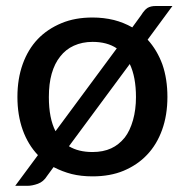

<svg xmlns="http://www.w3.org/2000/svg" viewBox="-20 -576 610 635"><path d="M409.2 -364.3 208 -92.3Q239.3 -73.2 286.1 -73.2Q321.3 -73.2 347.7 -85.4Q372.6 -96.7 392.6 -121.1Q409.7 -143.1 419.9 -178.7Q429.7 -213.4 429.7 -254.9Q429.7 -321.3 409.2 -364.3ZM163.6 -142.1 366.2 -416Q334.5 -437.5 286.1 -437.5Q252 -437.5 224.1 -424.8Q197.3 -412.6 179.2 -389.2Q160.6 -366.2 150.9 -332Q141.6 -299.3 141.6 -254.9Q141.6 -184.6 163.6 -142.1ZM550.3 -556.2 468.3 -444.8Q499.5 -410.6 517.1 -362.8Q533.7 -314.9 533.7 -255.4Q533.7 -195.3 516.1 -146.5Q498.5 -97.7 466.3 -64Q435.1 -30.8 388.7 -11.2Q344.2 7.3 286.1 7.3Q248 7.3 216.8 -0.5Q186.5 -8.3 157.2 -23.4L135.7 5.9Q124 24.9 105.5 31.7Q86.4 38.6 70.3 38.6H30.3L105.5 -63Q72.8 -97.2 55.2 -146Q37.6 -195.3 37.6 -255.4Q37.6 -315.4 55.2 -364.3Q72.8 -413.1 105 -446.8Q136.7 -480 183.6 -499.5Q228 -518.1 286.1 -518.1Q322.8 -518.1 356.9 -509.8Q389.2 -501.5 417.5 -485.4L447.3 -526.4Q452.6 -535.2 458 -541Q461.9 -545.9 467.8 -549.8Q473.6 -553.2 480.5 -554.7Q486.8 -556.2 497.1 -556.2Z"/></svg>

Font: Lato-SemiBold
Style: Regular
Weight: 500
Designer: Lukasz Dziedzic with Adam Twardoch and Botio Nikoltchev
Foundry: tyPoland Lukasz Dziedzic
Version: ""